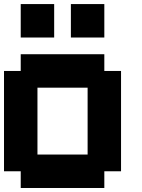

<svg xmlns="http://www.w3.org/2000/svg" viewBox="-20 -937 707 957"><path d="M0 -83.3V-583.3H83.3V-666.7H500V-583.3H583.3V-83.3H500V0H83.3V-83.3ZM83.3 -916.7H250V-750H83.3ZM166.7 -166.7H416.7V-500H166.7ZM333.3 -750V-916.7H500V-750Z"/></svg>

Font: Galmuri11 Bold
Style: Regular
Weight: 700
Designer: Lee Minseo (quiple)
Version: Version 2.397;hotconv 1.1.1;makeotfexe 2.6.0 DEVELOPMENT